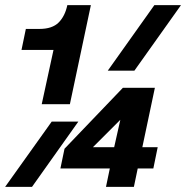

<svg xmlns="http://www.w3.org/2000/svg" viewBox="-55 -730 727 750"><path d="M108 -323 154 -535H29L46 -617H99Q149 -617 174 -642Q199 -667 208 -710H300L218 -323ZM366 -454 548 -710H652L470 -454ZM-35 0 147 -255H251L70 0ZM359 0 374 -72H181L197 -149L425 -387H550L501 -155H561L544 -72H483L468 0ZM308 -155H391L415 -262Z"/></svg>

Font: Geist Mono ExtraBold
Style: Italic
Weight: 800
Italic angle: -12°
Monospace: yes
Designer: Basement.studio, Andrés Briganti, Mateo Zaragoza
Foundry: Basement.studio, Vercel, Andrés Briganti, Guido Ferreyra, Mateo Zaragoza
Version: Version 1.500; ttfautohint (v1.8.4.7-5d5b)